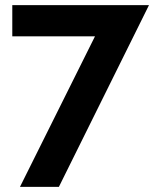

<svg xmlns="http://www.w3.org/2000/svg" viewBox="-20 -603 602 750"><path d="M351 -461H28V-583H562L210 127H58Z"/></svg>

Font: Raleway-v4020
Style: Bold
Weight: 700
Designer: Matt McInerney, Pablo Impallari, Rodrigo Fuenzalida
Foundry: Matt McInerney, Pablo Impallari, Rodrigo Fuenzalida
Version: Version 4.020;PS 004.020;hotconv 1.0.88;makeotf.lib2.5.64775